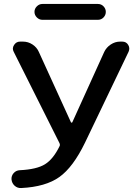

<svg xmlns="http://www.w3.org/2000/svg" viewBox="-20 -940 699 969"><path d="M194 -920H474Q491 -920 502.5 -908Q514 -896 514 -880Q514 -864 502.5 -852Q491 -840 474 -840H194Q178 -840 166 -852Q154 -864 154 -880Q154 -896 166 -908Q178 -920 194 -920ZM87 9Q68 10 54 -2.5Q40 -15 38 -35Q37 -53 49 -66.5Q61 -80 80 -81Q165 -85 207 -111Q249 -137 281 -203Q284 -209 280 -218L49 -679Q40 -696 51 -713Q62 -730 81 -730H96Q122 -730 144 -715.5Q166 -701 176 -678L338 -323Q339 -321 341.5 -321Q344 -321 345 -323L506 -678Q517 -701 539 -715.5Q561 -730 586 -730H597Q617 -730 627 -713.5Q637 -697 629 -679L409 -220Q349 -96 279.5 -46.5Q210 3 87 9Z"/></svg>

Font: Rounded Mplus 1c Medium
Style: Regular
Weight: 500
Version: Version 1.059.20150529